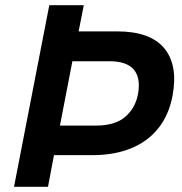

<svg xmlns="http://www.w3.org/2000/svg" viewBox="-20 -720 701 740"><path d="M34 0 170 -700H303L283 -599H432Q559 -599 613 -534Q667 -469 645 -351Q631 -277 590.5 -226Q550 -175 485.5 -148.5Q421 -122 336 -122H188L165 0ZM211 -236H350Q424 -236 463 -270Q502 -304 512 -358Q523 -420 495.5 -452Q468 -484 402 -484H259Z"/></svg>

Font: REM Medium
Style: Italic
Weight: 500
Italic angle: -11°
Designer: Octavio Pardo
Foundry: Ashler Design
Version: Version 1.005;gftools[0.9.28]